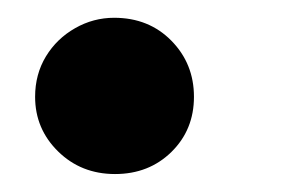

<svg xmlns="http://www.w3.org/2000/svg" viewBox="-20 -186 316 216"><path d="M109.4 9.8Q71.3 9.8 45.4 -15.6Q19.5 -41 19.5 -77.1Q19.5 -102.5 31.7 -122.6Q43.9 -142.6 64.5 -154.3Q85 -166 108.4 -166Q147.5 -166 172.9 -140.1Q198.2 -114.3 198.2 -77.1Q198.2 -40 172.9 -15.1Q147.5 9.8 109.4 9.8Z"/></svg>

Font: Crimson Pro
Style: Bold Italic
Weight: 700
Italic angle: -12°
Designer: Jacques Le Bailly
Foundry: Baron von Fonthausen
Version: Version 1.003